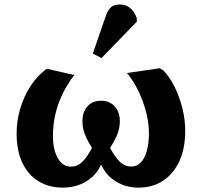

<svg xmlns="http://www.w3.org/2000/svg" viewBox="-20 -844 921 878"><path d="M268 14Q202.5 14 154.7 -16Q107 -46 81.5 -101.3Q56 -156.5 56 -233Q56 -293 73.2 -349.8Q90.5 -406.5 121.5 -453.3Q152.5 -500 194 -529.5L320 -501Q288.5 -460.5 266.5 -415.3Q244.5 -370 233.3 -321.8Q222 -273.5 222 -224Q222 -159.5 244.3 -120.8Q266.5 -82 304.5 -82Q335 -82 357.5 -104.8Q380 -127.5 400.5 -168Q385 -193 375 -213.5Q365 -234 361 -252.8Q357 -271.5 357 -290Q357 -332.5 380.3 -358Q403.5 -383.5 442.5 -383.5Q481 -383.5 504.5 -357.5Q528 -331.5 528 -290Q528 -279 526.5 -267.5Q525 -256 521.5 -244.3Q518 -232.5 512.8 -220.5Q507.5 -208.5 500.3 -195.3Q493 -182 483.5 -167.5Q504.5 -128 527 -105.3Q549.5 -82.5 580.5 -82.5Q606 -82.5 623.7 -100.8Q641.5 -119 651.2 -153.5Q661 -188 661 -235Q661 -281 648.2 -330.8Q635.5 -380.5 613 -427.5Q590.5 -474.5 560.5 -510L710.5 -532L726.5 -522.5Q756 -492.5 778.5 -446.8Q801 -401 814 -348.8Q827 -296.5 827 -246Q827 -166.5 800.8 -108.3Q774.5 -50 726.3 -18Q678 14 612.5 14Q556 14 510 -14.2Q464 -42.5 444 -89H441Q427 -57.5 401 -34.2Q375 -11 341.3 1.5Q307.5 14 268 14ZM444 -578.5 404.5 -599 460.5 -761.5Q471.5 -796 486.3 -809.8Q501 -823.5 527.5 -823.5Q554.5 -823.5 574.3 -808Q594 -792.5 605.5 -761.5V-744.5Z"/></svg>

Font: Literata Variable Black
Style: Regular
Weight: 900
Designer: Latin by Veronika Burian and Jose Scaglione. Greek by Irene Vlachou. Cyrillic by Vera Evstafieva.
Foundry: TypeTogether
Version: Version 3.021